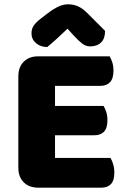

<svg xmlns="http://www.w3.org/2000/svg" viewBox="-20 -867 588 890"><path d="M158 3Q115 3 90 -22Q65 -47 65 -90V-513Q65 -556 90 -581Q115 -606 158 -606H488Q495 -595 500.5 -578Q506 -561 506 -540Q506 -503 490 -486Q474 -469 446 -469H235V-376H460Q467 -365 472.5 -348Q478 -331 478 -310Q478 -273 462 -256.5Q446 -240 418 -240H235V-135H492Q499 -124 504.5 -106Q510 -88 510 -67Q510 -30 494 -13.5Q478 3 450 3ZM293 -734Q269 -711 245 -689Q221 -667 199 -649Q168 -649 147 -667Q126 -685 126 -712Q126 -733 136 -748Q146 -763 173 -784L202 -806Q231 -828 253 -837.5Q275 -847 295 -847Q321 -847 342 -837.5Q363 -828 386 -805L467 -724Q467 -688 448.5 -670Q430 -652 398 -652Q378 -652 361 -665Q344 -678 320 -704Z"/></svg>

Font: Baloo Chettan 2 ExtraBold
Style: Regular
Weight: 800
Designer: Maithili Shingre, Unnati Kotecha and Ek Type
Foundry: Ek Type
Version: Version 1.640;hotconv 1.0.111;makeotfexe 2.5.65597; ttfautoh